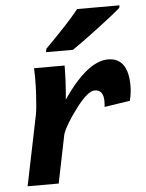

<svg xmlns="http://www.w3.org/2000/svg" viewBox="-54 -797 640 841"><g transform="rotate(-5 266.5 -377.0)"><path d="M169.9 0H33.2L96.7 -309.1Q102.1 -336.9 105.5 -401.4Q107.4 -432.1 107.4 -472.7L106.4 -512.7H240.7Q240.7 -482.9 238.8 -442.4Q235.8 -389.2 232.9 -363.8Q341.8 -522.9 432.1 -522.9Q520.5 -522.9 520.5 -398.4Q520.5 -369.6 512.2 -334L399.4 -316.9Q400.9 -328.6 400.9 -344.2Q399.9 -392.6 361.8 -392.6Q332 -392.6 280 -324Q228 -255.4 213.4 -213.4ZM283.2 -578.1H164.6L167.5 -592.8Q274.4 -700.2 316.9 -754.4H503.4L501 -743.2Q469.2 -715.3 396.2 -660.2Q323.2 -605 283.2 -578.1Z"/></g></svg>

Font: Cadman
Style: Bold Italic
Weight: 700
Italic angle: -12°
Designer: Paul James MIller
Foundry: High-Logic / Made with FontCreator
Version: Version 2.114;March 28, 2021;FontCreator 13.0.0.2683 64-bit